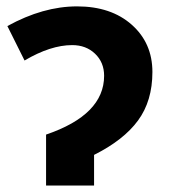

<svg xmlns="http://www.w3.org/2000/svg" viewBox="-20 -576 529 596"><path d="M272 -95.2V0H123V-158.2Q303.2 -219.7 303.2 -340.8Q303.2 -382.3 275.1 -409.2Q247.1 -436 204.1 -436Q137.2 -436 56.2 -388.2L2.9 -495.1Q113.8 -556.2 219.2 -556.2Q324.7 -556.2 388.9 -499.3Q453.1 -442.4 453.1 -352.5Q453.1 -262.7 408.4 -201.9Q363.8 -141.1 272 -95.2Z"/></svg>

Font: NotoSans-Bold
Style: Bold
Weight: 700
Designer: Monotype Design team
Foundry: Monotype Imaging Inc.
Version: Version 1.04